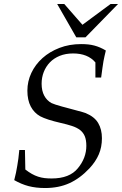

<svg xmlns="http://www.w3.org/2000/svg" viewBox="-20 -925 611 962"><path d="M51.3 -22.5Q56.2 -42 60.1 -59.6Q64 -77.1 66.4 -93.8Q69.3 -110.4 72 -130.1Q74.7 -149.9 76.7 -173.3H105L106.9 -75.7Q124 -62.5 139.6 -53.7Q155.3 -44.9 171.1 -39.8Q187 -34.7 203.4 -32.7Q219.7 -30.8 238.8 -30.8Q328.6 -30.8 370.1 -82Q412.6 -133.3 412.6 -194.3Q412.6 -223.6 404.8 -242.4Q397 -261.2 380.9 -273.7Q364.7 -286.1 340.6 -293.9Q316.4 -301.8 284.2 -309.1Q213.9 -325.2 181.6 -342.3Q150.9 -359.4 134 -391.6Q117.2 -423.8 117.2 -470.7Q117.2 -517.6 137.2 -559.8Q157.2 -602.1 192.9 -634Q228.5 -666 278.1 -685.1Q327.6 -704.1 386.2 -704.1Q405.3 -704.1 421.6 -702.4Q438 -700.7 452.6 -696.8Q467.3 -692.9 481.4 -686.8Q495.6 -680.7 510.3 -671.9Q506.8 -658.2 503.9 -644.8Q501 -631.3 498.5 -618.7Q496.1 -606 493.4 -585.4Q490.7 -564.9 486.8 -536.6H458V-612.3Q419.9 -657.2 346.2 -657.2Q309.1 -657.2 279.5 -645.3Q250 -633.3 230 -612.5Q210 -591.8 199.2 -564.2Q188.5 -536.6 188.5 -505.4Q188.5 -470.2 201.7 -445.6Q214.8 -420.9 238.8 -408.2Q245.1 -405.3 259 -400.6Q272.9 -396 291 -391.1Q309.1 -386.2 328.4 -381.1Q347.7 -376 364.7 -371.3Q381.8 -366.7 394 -363.3Q406.2 -359.9 409.2 -358.4Q453.1 -340.3 471.9 -308.6Q490.7 -276.9 490.7 -232.4Q490.7 -188 475.1 -151.6Q459.5 -115.2 428.2 -81.5Q380.9 -31.2 327.6 -7.1Q274.4 17.1 205.6 17.1Q160.2 17.1 123.5 7.6Q86.9 -2 51.3 -22.5ZM266.6 -904.8H302.2L393.1 -800.8L533.7 -904.8H571.3L408.2 -737.8H362.3Z"/></svg>

Font: XB Kayhan
Style: Italic
Weight: 400
Italic angle: -12°
Designer: Behnam
Foundry: Irmug
Version: Version 7.300 2009